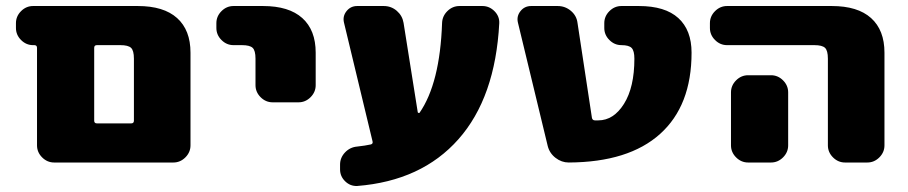

<svg xmlns="http://www.w3.org/2000/svg" viewBox="-20 -540 3017 638"><path d="M425 -139V-345Q425 -372 415.5 -381Q406 -390 380 -390H302Q293 -390 293 -381V-139Q293 -130 302 -130H416Q425 -130 425 -139ZM438 -520Q524 -520 568.5 -480Q613 -440 613 -365V-57Q613 -34 596 -17Q579 0 556 0H293H160Q137 0 120 -17Q103 -34 103 -57V-381Q103 -390 94 -390H90Q67 -390 50 -407Q33 -424 33 -447V-463Q33 -486 50 -503Q67 -520 90 -520Z M854 -520Q940 -520 984.5 -480Q1029 -440 1029 -365V-257Q1029 -234 1012 -217Q995 -200 972 -200H886Q863 -200 846 -217Q829 -234 829 -257V-345Q829 -372 819.5 -381Q810 -390 784 -390H756Q733 -390 716 -407Q699 -424 699 -447V-463Q699 -486 716 -503Q733 -520 756 -520Z M1583 -520Q1606 -520 1623 -503Q1640 -486 1639 -463Q1626 -216 1503.5 -77.5Q1381 61 1167 78Q1144 79 1127 62.5Q1110 46 1110 23V7Q1110 -16 1126.5 -33.5Q1143 -51 1167 -53Q1194 -56 1212 -60Q1220 -62 1218 -70L1123 -465Q1118 -486 1131.5 -503Q1145 -520 1167 -520H1255Q1280 -520 1298.5 -504Q1317 -488 1321 -464L1368 -168Q1368 -166 1370 -165Q1372 -164 1374 -165Q1442 -263 1449 -464Q1450 -487 1467 -503.5Q1484 -520 1507 -520Z M2103 -520Q2190 -520 2234 -480Q2278 -440 2278 -365Q2278 -189 2173.5 -95Q2069 -1 1870 0Q1846 0 1826 -15.5Q1806 -31 1800 -55L1701 -465Q1696 -486 1709.5 -503Q1723 -520 1745 -520H1833Q1858 -520 1877 -504Q1896 -488 1899 -464L1947 -148Q1949 -140 1957 -140H1968Q2019 -140 2053.5 -195Q2088 -250 2088 -345Q2088 -371 2079 -380.5Q2070 -390 2045 -390Q2022 -390 2005 -407Q1988 -424 1988 -447V-463Q1988 -486 2005 -503Q2022 -520 2045 -520Z M2542 -290Q2565 -290 2582 -273Q2599 -256 2599 -233V-190V-57Q2599 -34 2582 -17Q2565 0 2542 0H2466Q2443 0 2426 -17Q2409 -34 2409 -57V-190V-233Q2409 -256 2426 -273Q2443 -290 2466 -290ZM2744 -520Q2830 -520 2874.5 -480Q2919 -440 2919 -365V-57Q2919 -34 2902 -17Q2885 0 2862 0H2788Q2765 0 2748 -17Q2731 -34 2731 -57V-345Q2731 -372 2721.5 -381Q2712 -390 2686 -390H2396Q2373 -390 2356 -407Q2339 -424 2339 -447V-463Q2339 -486 2356 -503Q2373 -520 2396 -520Z"/></svg>

Font: Rounded Mplus 1c Black
Style: Regular
Weight: 900
Version: Version 1.059.20150529